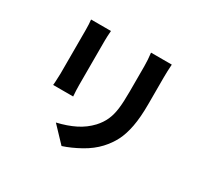

<svg xmlns="http://www.w3.org/2000/svg" viewBox="-170 -1000 1340 1280"><g transform="rotate(30 500.0 -360.0)"><path d="M803.2 -676.4V-473Q803.2 -370.4 789.6 -299.3Q776 -228.2 750.7 -178.9Q725.4 -129.6 685 -85.8Q639.6 -36.6 572.5 0.7Q505.4 38 441.8 58.8L330.8 -58.2Q409.4 -76.6 468.7 -106.4Q528 -136.2 572 -183.2Q605.6 -219.8 623.2 -259.6Q640.8 -299.4 647.3 -350.6Q653.8 -401.8 653.8 -482V-676.4Q653.8 -725.8 647.2 -778.8H807Q803.2 -724 803.2 -676.4ZM340 -693V-354.6Q340 -312.2 343.8 -266H189.8L191.8 -288.4Q194.6 -345.2 194.6 -355.6V-693Q194.6 -737 190.6 -770.2H343.8Q340 -725.2 340 -693Z"/></g></svg>

Font: 寒蝉端黑体 Light
Style: Regular
Weight: 300
Designer: ChillDuanSans {Warren2060}; 
Source Han Sans {Ryoko NISHIZUKA 西塚涼子 (kana, bopomofo & ideographs); Paul D. Hunt (Latin, G
Foundry: ChillType&Adobe
Version: Version 1.300;Glyphs 3.3 (3306)